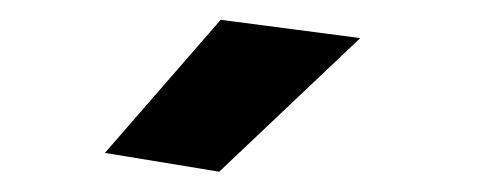

<svg xmlns="http://www.w3.org/2000/svg" viewBox="-20 -732 490 194"><path d="M201.5 -558.5 86 -577.5 203 -712 344 -693.5Z"/></svg>

Font: Trispace Condensed
Style: Bold
Weight: 700
Width: 3
Designer: Tyler Finck
Foundry: Etcetera Type Company
Version: Version 1.210; ttfautohint (v1.8.3)